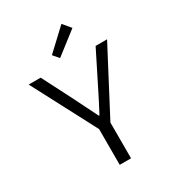

<svg xmlns="http://www.w3.org/2000/svg" viewBox="-223 -1091 1113 1220"><g transform="rotate(-30 333.5 -480.5)"><path d="M292 0V-262.2L45.9 -731H133.8L248 -507.8Q269.5 -465.3 290 -423.3Q310.5 -381.3 333 -336.9H337.9Q361.3 -381.3 382.8 -423.3Q404.3 -465.3 425.8 -508.8L537.1 -731H621.1L375 -262.2V0ZM303.2 -776.9 267.1 -818.8 418.9 -960.9 466.8 -903.8Z"/></g></svg>

Font: Shanggu Mono N
Style: Regular
Weight: 350
Designer: GuiWonder
Version: Version 1.021